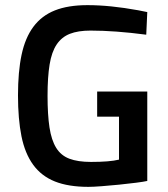

<svg xmlns="http://www.w3.org/2000/svg" viewBox="-20 -716 653 747"><path d="M443 -262H358V-360H553V-12Q540 -9 509 -5Q478 -1 443 2.5Q408 6 375 8.5Q342 11 324 11Q246 11 193.5 -10Q141 -31 109 -75Q77 -119 63.5 -186Q50 -253 50 -345Q50 -437 64 -503Q78 -569 110 -612Q142 -655 193.5 -675.5Q245 -696 320 -696Q365 -696 414 -691Q463 -686 518 -676L553 -669L549 -581Q488 -589 434 -593Q380 -597 332 -597Q284 -597 252 -584.5Q220 -572 200.5 -543Q181 -514 173 -465Q165 -416 165 -343Q165 -270 172.5 -220.5Q180 -171 198.5 -141Q217 -111 250 -98.5Q283 -86 334 -86Q407 -86 443 -95Z"/></svg>

Font: Sunflower Medium
Style: Regular
Weight: 500
Designer: JIKJI
Foundry: JIKJI
Version: Version 1.00